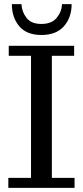

<svg xmlns="http://www.w3.org/2000/svg" viewBox="-20 -902 398 922"><path d="M179 -734Q108 -734 72.5 -776Q37 -818 37 -882H83Q85 -845 107.5 -816Q130 -787 179 -787Q228 -787 252 -816Q276 -845 278 -882H324Q324 -818 287 -776Q250 -734 179 -734ZM20 0V-48H129V-634H22V-682H336V-634H229V-48H338V0Z"/></svg>

Font: Montagu Slab 144pt
Style: Regular
Weight: 400
Designer: Florian Karsten
Foundry: Florian Karsten
Version: Version 1.000; ttfautohint (v1.8.3)